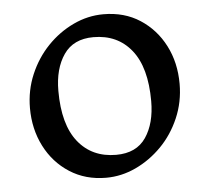

<svg xmlns="http://www.w3.org/2000/svg" viewBox="-43 -556 668 612"><g transform="rotate(-5 291.0 -250.0)"><path d="M273 10Q207 10 156.5 -22.5Q106 -55 78 -110Q50 -165 50 -232Q50 -289 71.5 -339.5Q93 -390 129.5 -428Q166 -466 212.5 -488Q259 -510 309 -510Q376 -510 426 -477.5Q476 -445 504 -390.5Q532 -336 532 -268Q532 -210 510 -159Q488 -108 451 -70.5Q414 -33 368 -11.5Q322 10 273 10ZM311 -60Q376 -60 406.5 -105Q437 -150 437 -221Q437 -329 392.5 -384.5Q348 -440 271 -440Q207 -440 176 -395Q145 -350 145 -279Q145 -171 189.5 -115.5Q234 -60 311 -60Z"/></g></svg>

Font: Anvers
Style: Regular
Weight: 400
Designer: Ishtar van Looy
Version: Version 1.000